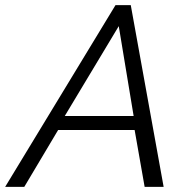

<svg xmlns="http://www.w3.org/2000/svg" viewBox="-65 -730 736 750"><path d="M386.2 -710H445.8L574.2 0H500L460.9 -222.2H162.1L29.8 0H-44.9ZM457 -276.9 398.9 -627.9 188 -276.9Z"/></svg>

Font: Rawline
Style: Italic
Weight: 400
Italic angle: -12°
Designer: Matt McInerney, Pablo Impallari, Rodrigo Fuenzalida
Foundry: Matt McInerney, Pablo Impallari, Rodrigo Fuenzalida
Version: Version 4.020;PS 004.020;hotconv 1.0.88;makeotf.lib2.5.64775